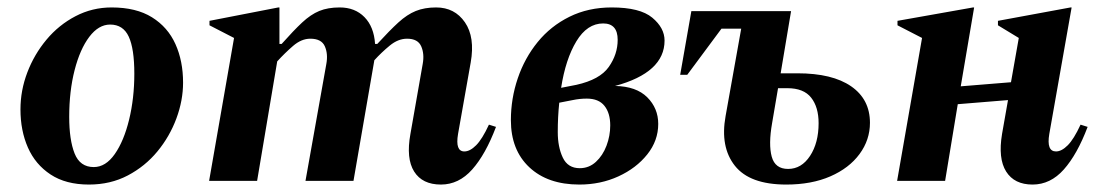

<svg xmlns="http://www.w3.org/2000/svg" viewBox="-20 -486 2951 516"><path d="M219 10Q157 10 116 -17Q75 -44 55 -89.5Q35 -135 35 -192Q35 -243 53.5 -291.5Q72 -340 105 -379.5Q138 -419 183 -442.5Q228 -466 280 -466Q346 -466 388.5 -439.5Q431 -413 451.5 -367.5Q472 -322 472 -264Q472 -216 454 -167.5Q436 -119 403 -79Q370 -39 323.5 -14.5Q277 10 219 10ZM232 -37Q264 -37 288.5 -72Q313 -107 327 -164.5Q341 -222 341 -288Q341 -355 326 -387.5Q311 -420 276 -420Q245 -420 220 -387Q195 -354 180.5 -297.5Q166 -241 166 -172Q166 -110 180.5 -73.5Q195 -37 232 -37Z M542 0 609 -384 543 -418V-430L728 -466H731V-368H737Q769 -404 792 -425.5Q815 -447 838 -456.5Q861 -466 893 -466Q934 -466 959.5 -440Q985 -414 988 -368H994Q1027 -404 1050.5 -425.5Q1074 -447 1097.5 -456.5Q1121 -466 1152 -466Q1202 -466 1229.5 -426Q1257 -386 1245 -318L1211 -126Q1203 -79 1228 -79Q1243 -79 1259.5 -95.5Q1276 -112 1294 -151L1313 -145Q1285 -71 1249 -30.5Q1213 10 1165 10Q1115 10 1093 -25Q1071 -60 1083 -126L1116 -314Q1121 -341 1112 -361.5Q1103 -382 1074 -382Q1050 -382 1027.5 -363.5Q1005 -345 986 -324L985 -318L930 0H801L857 -314Q862 -341 853 -361.5Q844 -382 814 -382Q790 -382 767.5 -362.5Q745 -343 725 -321L671 0Z M1749 -153Q1749 -108 1719.5 -71Q1690 -34 1642 -12Q1594 10 1537 10Q1452 10 1402.5 -36.5Q1353 -83 1353 -163Q1353 -221 1371.5 -275.5Q1390 -330 1425 -373Q1460 -416 1510.5 -441Q1561 -466 1624 -466Q1700 -466 1733 -438.5Q1766 -411 1766 -377Q1766 -291 1633 -255Q1690 -254 1719.5 -224.5Q1749 -195 1749 -153ZM1601 -423Q1558 -423 1529 -375Q1500 -327 1488 -250L1529 -258Q1592 -272 1616 -306Q1640 -340 1640 -379Q1640 -423 1601 -423ZM1538 -34Q1563 -34 1581.5 -51Q1600 -68 1610 -94.5Q1620 -121 1620 -149Q1620 -182 1604.5 -201.5Q1589 -221 1557 -221Q1538 -221 1519 -217L1483 -210Q1479 -172 1479 -131Q1479 -91 1492.5 -62.5Q1506 -34 1538 -34Z M1808 -285 1838 -456H2106L2078 -289H2123Q2217 -289 2267.5 -254Q2318 -219 2318 -156Q2318 -110 2290 -72Q2262 -34 2211.5 -12Q2161 10 2093 10Q1995 10 1955 -40.5Q1915 -91 1930 -174L1972 -409H1919L1827 -285ZM2055 -155Q2045 -98 2054 -65Q2063 -32 2098 -32Q2134 -32 2157 -67Q2180 -102 2180 -155Q2180 -198 2160 -223.5Q2140 -249 2096 -249H2071Z M2391 0 2458 -384 2392 -418V-430L2595 -466H2598L2562 -254L2697 -265L2718 -384L2662 -418V-430L2857 -466H2860L2800 -126Q2792 -79 2818 -79Q2833 -79 2849.5 -95.5Q2866 -112 2884 -151L2903 -145Q2875 -71 2839 -30.5Q2803 10 2755 10Q2706 10 2684 -25Q2662 -60 2673 -126L2689 -217L2554 -206L2520 0Z"/></svg>

Font: Spectral
Style: Bold Italic
Weight: 700
Italic angle: -10°
Designer: Jean-Baptiste Levee
Foundry: Production Type
Version: Version 2.001